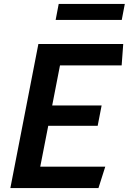

<svg xmlns="http://www.w3.org/2000/svg" viewBox="-20 -953 660 973"><path d="M32.5 0H479L513.5 -108.5H184L224.5 -315.5H475L495 -418.5H244.5L284 -621.5H596.5L604.5 -730H174.5ZM262 -852H597L612.5 -933H277.5Z"/></svg>

Font: Monaspace Krypton SemiBold
Style: Italic
Weight: 600
Italic angle: -11°
Designer: Riley Cran & the Lettermatic Team
Foundry: Lettermatic
Version: Version 1.101 (Monaspace Krypton)